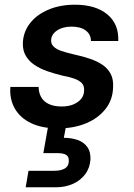

<svg xmlns="http://www.w3.org/2000/svg" viewBox="-20 -533 567 815"><path d="M227 12Q158 12 111.5 -10.5Q65 -33 42.5 -73Q20 -113 24 -164H144Q144 -141 154 -122Q164 -103 186 -92Q208 -81 242 -81Q271 -81 292 -90Q313 -99 325 -114Q337 -129 337 -150Q338 -169 327 -180.5Q316 -192 294.5 -199.5Q273 -207 245 -212Q212 -220 181.5 -230.5Q151 -241 127 -257Q103 -273 89.5 -296Q76 -319 77 -351Q79 -398 107.5 -434.5Q136 -471 185.5 -492Q235 -513 298 -513Q386 -513 435.5 -472Q485 -431 482 -359H366Q366 -387 344 -403.5Q322 -420 284 -420Q246 -420 222 -403.5Q198 -387 197 -363Q196 -347 207.5 -335.5Q219 -324 241 -316.5Q263 -309 294 -302Q331 -294 362 -283.5Q393 -273 415.5 -257.5Q438 -242 450 -219Q462 -196 460 -163Q459 -110 428 -70.5Q397 -31 345 -9.5Q293 12 227 12ZM89 262 101 192H209Q239 192 255.5 182Q272 172 272 151Q273 132 261 124.5Q249 117 223 117H164L186 -7H262L251 52Q283 52 309 61Q335 70 350 90Q365 110 364 143Q362 179 342 206Q322 233 289.5 247.5Q257 262 217 262Z"/></svg>

Font: DM Sans 17pt SemiBold
Style: Italic
Weight: 600
Italic angle: -10°
Version: Version 4.004;gftools[0.9.30]